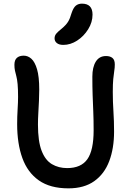

<svg xmlns="http://www.w3.org/2000/svg" viewBox="-20 -1019 713 1052"><path d="M355 13Q255 13 193 -30.5Q131 -74 102.5 -153Q74 -232 74 -339Q74 -380 76.5 -420Q79 -460 79 -488Q79 -531 76.5 -558Q74 -585 69.5 -601.5Q65 -618 62 -632Q59 -646 59 -664Q59 -690 72.5 -702Q86 -714 110 -714Q133 -714 152 -697Q171 -680 183 -639.5Q195 -599 195 -528Q195 -501 193.5 -467.5Q192 -434 190 -400Q188 -366 188 -336Q188 -245 208 -193Q228 -141 264.5 -119.5Q301 -98 348 -98Q424 -98 458.5 -146.5Q493 -195 493 -305Q493 -364 491 -409.5Q489 -455 487.5 -499Q486 -543 486 -599Q486 -651 505 -681.5Q524 -712 561 -712Q583 -712 596 -701.5Q609 -691 609 -666Q609 -648 606 -630Q603 -612 600.5 -585.5Q598 -559 598 -515Q598 -462 601.5 -409Q605 -356 605 -298Q605 -206 578.5 -136Q552 -66 496.5 -26.5Q441 13 355 13ZM327 -773Q304 -773 291.5 -783Q279 -793 279 -809Q279 -824 289 -835.5Q299 -847 318 -862Q342 -882 353 -900Q364 -918 372 -947Q382 -977 395.5 -988Q409 -999 429 -999Q458 -999 472.5 -984Q487 -969 487 -939Q487 -897 463 -858.5Q439 -820 402.5 -796.5Q366 -773 327 -773Z"/></svg>

Font: Shantell Sans Medium
Style: Regular
Weight: 500
Designer: Stephen Nixon, Anya Danilova, Shantell Martin
Foundry: Arrow Type
Version: Version 1.011;[c5ecc13dd]